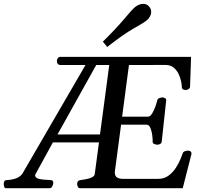

<svg xmlns="http://www.w3.org/2000/svg" viewBox="-74 -993 1065 1013"><path d="M-42.5 0Q-50.3 0 -52.5 -9.8Q-54.7 -19.5 -54.2 -24.9Q-52.7 -36.1 -49.3 -39.3Q-45.9 -42.5 -36.1 -43Q-3.9 -44.9 16.6 -54.4Q37.1 -64 46.4 -80.6L377 -649.9H246.1Q226.1 -649.9 226.1 -672.9Q226.1 -678.2 230.7 -685.5Q235.4 -692.9 243.7 -692.9H934.1L928.7 -534.7Q927.7 -526.4 919.7 -522.2Q911.6 -518.1 906.2 -518.1Q898.4 -518.1 891.8 -521.5Q885.3 -524.9 885.3 -535.2Q885.3 -544.9 881.6 -563.7Q877.9 -582.5 868.4 -602.5Q858.9 -622.6 842 -636.5Q825.2 -650.4 798.3 -650.4L606.4 -649.9L570.3 -377.4H706.1Q718.8 -377.4 729 -394.8Q739.3 -412.1 746.3 -432.6Q753.4 -453.1 755.4 -462.9Q757.8 -472.7 767.3 -475.8Q776.9 -479 784.7 -479Q790 -479 797.1 -474.9Q804.2 -470.7 802.7 -462.4L779.3 -246.1Q778.8 -237.8 771 -233.6Q763.2 -229.5 757.8 -229.5Q750 -229.5 740.5 -232.9Q731 -236.3 731.4 -245.6Q731.9 -256.3 729.5 -277.8Q727.1 -299.3 719.7 -317.4Q712.4 -335.4 698.7 -335.4H564.9L531.7 -85.4Q531.7 -63 544.2 -56.2Q556.6 -49.3 574.7 -49.3H760.7Q792.5 -49.3 815.7 -66.7Q838.9 -84 854.2 -108.2Q869.6 -132.3 878.2 -153.6Q886.7 -174.8 889.2 -182.1Q891.6 -191.4 900.6 -194.8Q909.7 -198.2 917.5 -198.2Q926.8 -198.2 931.6 -194.1Q936.5 -189.9 936.5 -181.6L890.1 0H347.7Q339.8 0 336.4 -8.3Q333 -16.6 333 -22.5Q333 -41 351.1 -43Q363.3 -44.4 380.1 -47.6Q397 -50.8 410.6 -57.1Q424.3 -63.5 425.8 -74.2L448.2 -241.7H205.1L115.2 -77.6Q111.3 -72.3 111.3 -68.4Q111.3 -54.2 131.3 -49.3Q151.4 -44.4 192.9 -43Q202.6 -42 205.1 -37.4Q207.5 -32.7 207 -24.9Q206.5 -19.5 201.7 -9.8Q196.8 0 188.5 0ZM229.5 -283.7H453.6L502.4 -649.9H433.6ZM491.7 -745.1 468.8 -773.4Q539.1 -842.8 581.8 -893.6Q624.5 -944.3 637.7 -955.1Q646.5 -962.4 658 -967.5Q669.4 -972.7 681.6 -972.7Q701.7 -972.7 714.4 -956.5Q723.6 -944.8 723.6 -930.7Q723.6 -917 716.3 -904.8Q709 -892.6 698.7 -884.3Q685.5 -873.5 631.1 -842.8Q576.7 -812 491.7 -745.1Z"/></svg>

Font: Gelasio
Style: Italic
Weight: 400
Italic angle: -8.5°
Designer: Eben Sorkin
Foundry: Eben Sorkin
Version: Version 1.008